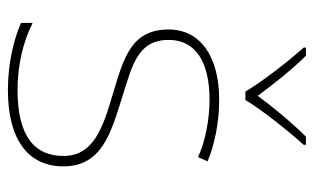

<svg xmlns="http://www.w3.org/2000/svg" viewBox="-178 -626 813 498"><g transform="rotate(90 229.0 -376.5)"><path d="M217 -606H239C263 -647 318 -716 355 -757V-763H334C297 -726 256 -676 228 -638C200 -676 161 -726 124 -763H103V-757C140 -716 193 -647 217 -606ZM411 -134C411 -235 321 -258 233 -286C152 -312 83 -325 83 -407C83 -478 142 -513 238 -513C291 -513 350 -501 387 -483L398 -508C356 -525 301 -538 238 -538C126 -538 56 -489 56 -407C56 -309 131 -290 224 -262C312 -236 384 -212 384 -134C384 -60 334 -15 213 -15C151 -15 92 -28 39 -54V-24C77 -7 140 10 213 10C345 10 411 -45 411 -134Z"/></g></svg>

Font: Noto Sans Devanagari UI Thin
Style: Regular
Weight: 100
Designer: Jelle Bosma - Monotype Design Team
Foundry: Monotype Imaging Inc.
Version: Version 2.004